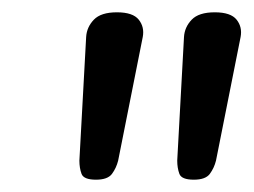

<svg xmlns="http://www.w3.org/2000/svg" viewBox="-20 -940 412 312"><path d="M136 -648Q116 -648 112.5 -657.5Q109 -667 109 -679L120 -880Q121 -896 132.5 -908Q144 -920 170 -920Q196 -920 205.5 -908Q215 -896 212 -880L172 -679Q169 -667 162 -657.5Q155 -648 136 -648ZM295 -648Q275 -648 271.5 -657.5Q268 -667 268 -679L279 -880Q280 -896 291.5 -908Q303 -920 329 -920Q355 -920 364.5 -908Q374 -896 371 -880L331 -679Q328 -667 321 -657.5Q314 -648 295 -648Z"/></svg>

Font: Playwrite GB S
Style: Italic
Weight: 400
Italic angle: -7°
Designer: Veronika Burian, José Scaglione
Foundry: TypeTogether
Version: Version 1.000